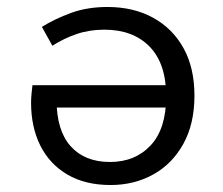

<svg xmlns="http://www.w3.org/2000/svg" viewBox="-20 -518 640 550"><path d="M297 12Q224 12 173 -18Q122 -48 95.5 -101Q69 -154 69 -224Q69 -237 70.5 -251Q72 -265 73 -274H483V-210H122L142 -233Q142 -144 182.5 -99Q223 -54 295 -54Q367 -54 411.5 -101.5Q456 -149 456 -242Q456 -336 408.5 -384.5Q361 -433 279 -433Q236 -433 199.5 -420.5Q163 -408 130 -387L100 -441Q137 -464 183.5 -481Q230 -498 288 -498Q362 -498 418 -467.5Q474 -437 505.5 -380.5Q537 -324 537 -244Q537 -163 505 -105.5Q473 -48 418.5 -18Q364 12 297 12Z"/></svg>

Font: Source Code Variable
Style: Regular
Weight: 400
Monospace: yes
Designer: Paul D. Hunt, Teo Tuominen
Foundry: Adobe Systems Incorporated
Version: Version 1.010;hotconv 1.0.106;makeotfexe 2.5.65593